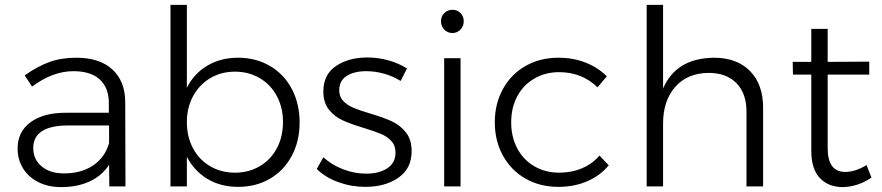

<svg xmlns="http://www.w3.org/2000/svg" viewBox="-20 -762 3606 785"><path d="M427 0 426 -88Q395 -42 345 -19.5Q295 3 230 3Q177 3 136.5 -17.5Q96 -38 74 -74Q52 -110 52 -155Q52 -223 104.5 -262Q157 -301 249 -301H425V-341Q425 -403 388 -437Q351 -471 280 -471Q196 -471 111 -408L81 -454Q134 -491 182 -508.5Q230 -526 292 -526Q387 -526 439 -478.5Q491 -431 492 -347L493 0ZM426 -177V-249H257Q188 -249 152 -226Q116 -203 116 -157Q116 -110 150.5 -81.5Q185 -53 242 -53Q312 -53 360.5 -85.5Q409 -118 426 -177Z M1205 -261Q1205 -185 1173 -125Q1141 -65 1084 -31.5Q1027 2 954 2Q882 2 828 -30.5Q774 -63 744 -121V0H677V-742H744V-403Q773 -461 827.5 -493.5Q882 -526 953 -526Q1026 -526 1083.5 -492.5Q1141 -459 1173 -398.5Q1205 -338 1205 -261ZM1137 -263Q1137 -322 1112 -369Q1087 -416 1042 -442.5Q997 -469 941 -469Q884 -469 839.5 -442.5Q795 -416 769.5 -369Q744 -322 744 -263Q744 -203 769 -156Q794 -109 839 -82.5Q884 -56 941 -56Q997 -56 1042 -82.5Q1087 -109 1112 -156Q1137 -203 1137 -263Z M1478 -471Q1428 -471 1397.5 -451.5Q1367 -432 1367 -393Q1367 -366 1383.5 -349Q1400 -332 1424.5 -321.5Q1449 -311 1493 -298Q1547 -282 1581 -266.5Q1615 -251 1639 -221.5Q1663 -192 1663 -144Q1663 -73 1609 -35.5Q1555 2 1474 2Q1417 2 1364 -17Q1311 -36 1275 -71L1302 -119Q1336 -88 1382.5 -70Q1429 -52 1477 -52Q1530 -52 1563.5 -74Q1597 -96 1597 -138Q1597 -167 1580 -185.5Q1563 -204 1537.5 -214.5Q1512 -225 1467 -239Q1414 -255 1381 -270Q1348 -285 1325 -313.5Q1302 -342 1302 -388Q1302 -457 1353.5 -492Q1405 -527 1482 -527Q1527 -527 1569 -515Q1611 -503 1644 -482L1618 -431Q1588 -450 1551 -460.5Q1514 -471 1478 -471Z M1876 -675Q1876 -655 1862.5 -641Q1849 -627 1830 -627Q1810 -627 1796.5 -641Q1783 -655 1783 -675Q1783 -695 1796.5 -708.5Q1810 -722 1830 -722Q1850 -722 1863 -708.5Q1876 -695 1876 -675ZM1796 -524H1863V0H1796Z M2266 -467Q2210 -467 2165 -441Q2120 -415 2095 -368.5Q2070 -322 2070 -262Q2070 -202 2095 -155Q2120 -108 2165 -82Q2210 -56 2266 -56Q2317 -56 2359.5 -74Q2402 -92 2431 -126L2469 -86Q2434 -44 2381 -21Q2328 2 2263 2Q2188 2 2129 -31.5Q2070 -65 2036.5 -125.5Q2003 -186 2003 -262Q2003 -338 2036.5 -398.5Q2070 -459 2129 -492.5Q2188 -526 2263 -526Q2324 -526 2374.5 -506Q2425 -486 2461 -450L2423 -405Q2359 -467 2266 -467Z M3100 -322V0H3032V-306Q3032 -380 2991 -422Q2950 -464 2877 -464Q2790 -463 2740.5 -406.5Q2691 -350 2691 -257V0H2624V-742H2691V-400Q2744 -524 2899 -526Q2993 -526 3046.5 -471.5Q3100 -417 3100 -322Z M3543 -36Q3489 1 3427 3Q3367 3 3332 -34Q3297 -71 3297 -145V-457H3222L3221 -509H3297V-644H3364V-509L3534 -510V-457H3364V-156Q3364 -59 3436 -59Q3476 -59 3523 -87Z"/></svg>

Font: TypoPRO Montserrat
Style: Regular
Weight: 300
Designer: Julieta Ulanovsky
Foundry: Julieta Ulanovsky
Version: Version 6.001